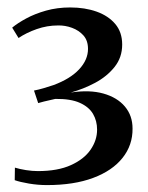

<svg xmlns="http://www.w3.org/2000/svg" viewBox="-20 -924 408 528"><path d="M109 -415Q84.5 -415 59.5 -419.2Q34.5 -423.5 20.5 -428.5L21 -463Q34 -459 51.5 -456.2Q69 -453.5 84 -453.5Q139 -453.5 175.2 -470Q211.5 -486.5 229.2 -512.5Q247 -538.5 247 -567.5Q247 -591.5 235.8 -610.8Q224.5 -630 199.5 -641.2Q174.5 -652.5 132 -652Q128 -651 119 -649Q110 -647 100.8 -644.8Q91.5 -642.5 85 -640.5L73.5 -675Q86.5 -677.5 100 -681.5Q113.5 -685.5 127 -690Q173 -707 197.5 -733.2Q222 -759.5 222 -789.5Q222 -812.5 209.5 -826.5Q197 -840.5 178 -847.5Q159 -854.5 139.5 -854Q109.5 -854 81 -844Q52.5 -834 31 -819.5L13.5 -848Q28.5 -860.5 52 -873.2Q75.5 -886 106.5 -894.8Q137.5 -903.5 173 -903.5Q213.5 -903.5 245.8 -892Q278 -880.5 297 -858Q316 -835.5 316 -801.5Q316 -766 295 -739.8Q274 -713.5 241.5 -696.2Q209 -679 174.5 -669.5Q226 -677.5 264.2 -666.8Q302.5 -656 323.5 -631Q344.5 -606 344.5 -570.5Q345 -525 317 -489.8Q289 -454.5 236.2 -434.8Q183.5 -415 109 -415Z"/></svg>

Font: Merriweather 96pt
Style: Regular
Weight: 400
Version: Version 2.100